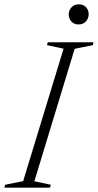

<svg xmlns="http://www.w3.org/2000/svg" viewBox="-45 -871 454 891"><path d="M250 -645 173 -661.5 177 -675H389L385.5 -661.5L301.5 -644.5L114.5 -30L191 -13.5L187 0H-25L-21 -13.5L62.5 -30.5ZM319.5 -757.5Q298.5 -757.5 286.2 -771.2Q274 -785 274 -803.5Q274 -823 286.8 -837Q299.5 -851 321 -851Q342 -851 354.2 -837.5Q366.5 -824 366.5 -805Q366.5 -786 353.8 -771.8Q341 -757.5 319.5 -757.5Z"/></svg>

Font: Newsreader 24pt Light
Style: Italic
Weight: 300
Italic angle: -17°
Designer: Hugues Gentile
Foundry: Production Type
Version: Version 1.003